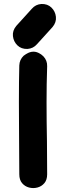

<svg xmlns="http://www.w3.org/2000/svg" viewBox="-20 -948 348 965"><path d="M77 -72Q77 -44 91 -27.5Q105 -11 126 -5.5Q147 0 168 -5.5Q189 -11 203 -27.5Q217 -44 217 -72Q217 -136 216 -238Q214 -339 214 -434Q214 -528 217 -615Q218 -644 198 -665Q187 -676 174 -682Q140 -699 102 -670L99 -668Q78 -648 77 -619Q76 -583 75.5 -535.5Q75 -488 75 -435Q75 -382 75.5 -331Q76 -280 76 -239Q77 -136 77 -72ZM118 -702Q147 -704 166 -726L244 -812Q264 -836 261 -863.5Q258 -891 238.5 -910Q219 -929 188 -928Q159 -926 140 -904L62 -818Q42 -794 45 -766.5Q48 -739 67.5 -720Q87 -701 118 -702Z"/></svg>

Font: Balsamiq Sans
Style: Bold
Weight: 700
Designer: Michael Angeles
Foundry: Balsamiq SRL
Version: Version 1.020; ttfautohint (v1.8.4.7-5d5b);gftools[0.9.26]